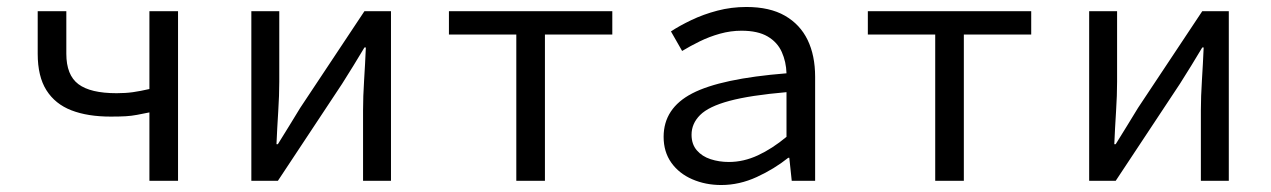

<svg xmlns="http://www.w3.org/2000/svg" viewBox="-20 -518 3640 550"><path d="M408 0V-196Q388 -192 372.5 -189Q357 -186 340 -185Q323 -184 297 -184Q231 -184 184.5 -202Q138 -220 113 -259.5Q88 -299 88 -364V-486H170V-364Q170 -303 204.5 -277Q239 -251 314 -251Q340 -251 361 -254Q382 -257 408 -263V-486H490V0Z M700 0V-486H780V-284Q780 -245 777 -198.5Q774 -152 772 -105H776Q790 -128 808.5 -157.5Q827 -187 840 -209L1024 -486H1100V0H1020V-202Q1020 -241 1023 -288Q1026 -335 1028 -382H1024Q1011 -360 992.5 -330Q974 -300 960 -278L776 0Z M1459 0V-419H1266V-486H1734V-419H1541V0Z M2046 12Q2001 12 1963 -4.5Q1925 -21 1903 -52Q1881 -83 1881 -126Q1881 -208 1963 -250.5Q2045 -293 2233 -308Q2232 -341 2219.5 -369Q2207 -397 2179 -413.5Q2151 -430 2104 -430Q2073 -430 2042.5 -421.5Q2012 -413 1984.5 -399.5Q1957 -386 1934 -372L1902 -428Q1926 -444 1960.5 -460.5Q1995 -477 2035 -487.5Q2075 -498 2118 -498Q2185 -498 2228.5 -473Q2272 -448 2293.5 -403.5Q2315 -359 2315 -298V0H2248L2241 -66H2238Q2198 -34 2148 -11Q2098 12 2046 12ZM2068 -54Q2110 -54 2151 -73Q2192 -92 2233 -126V-254Q2129 -245 2069.5 -229Q2010 -213 1985.5 -188.5Q1961 -164 1961 -132Q1961 -105 1976 -87.5Q1991 -70 2015.5 -62Q2040 -54 2068 -54Z M2659 0V-419H2466V-486H2934V-419H2741V0Z M3100 0V-486H3180V-284Q3180 -245 3177 -198.5Q3174 -152 3172 -105H3176Q3190 -128 3208.5 -157.5Q3227 -187 3240 -209L3424 -486H3500V0H3420V-202Q3420 -241 3423 -288Q3426 -335 3428 -382H3424Q3411 -360 3392.5 -330Q3374 -300 3360 -278L3176 0Z"/></svg>

Font: Source Code Pro
Style: Regular
Weight: 400
Monospace: yes
Designer: Paul D. Hunt, Teo Tuominen
Foundry: Adobe Systems Incorporated
Version: Version 1.018;hotconv 1.0.116;makeotfexe 2.5.65601